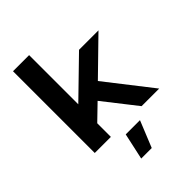

<svg xmlns="http://www.w3.org/2000/svg" viewBox="-248 -773 1096 1096"><g transform="rotate(-45 300.0 -225.0)"><path d="M230 210 265 50H380L315 210ZM65 0V-660H195V-263L418 -480H575L368 -278L585 0H443L287 -199L195 -110V0Z"/></g></svg>

Font: Xolonium
Style: Regular
Weight: 400
Designer: Severin Meyer
Version: Version 4.2